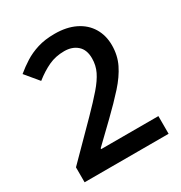

<svg xmlns="http://www.w3.org/2000/svg" viewBox="-170 -846 912 968"><g transform="rotate(-30 286.0 -362.0)"><path d="M532 0H43V-87L229 -275Q284 -331 319 -371.5Q354 -412 371 -447Q388 -482 388 -523Q388 -573 359 -598.5Q330 -624 284 -624Q234 -624 193 -605Q152 -586 109 -552L45 -629Q75 -654 109 -675.5Q143 -697 186 -710.5Q229 -724 286 -724Q355 -724 405 -699.5Q455 -675 481.5 -631Q508 -587 508 -530Q508 -471 484 -422Q460 -373 415.5 -323.5Q371 -274 310 -215L199 -108V-103H532Z"/></g></svg>

Font: Noto Sans Sinhala UI SemiBold
Style: Regular
Weight: 600
Designer: Jelle Bosma - Monotype Design Team
Foundry: Monotype Imaging Inc.
Version: Version 2.006; ttfautohint (v1.8.4.7-5d5b)